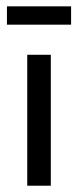

<svg xmlns="http://www.w3.org/2000/svg" viewBox="-20 -591 248 611"><path d="M2.1 -512.5H206.2V-570.8H2.1ZM66.7 0H141.7V-416.7H66.7Z"/></svg>

Font: Afacad
Style: Regular
Weight: 400
Designer: Kristian Moeller
Foundry: Dicotype
Version: Version 1.000